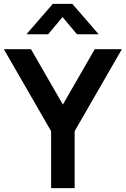

<svg xmlns="http://www.w3.org/2000/svg" viewBox="-20 -975 652 995"><path d="M366.8 0H244.8V-295.2L0 -720H140.5L305.8 -433.2L471 -720H611.5L366.8 -295.2ZM229.5 -797.5H117L253.7 -955H354.7L491.3 -797.5H378.8L304.2 -886.7Z"/></svg>

Font: Manrope Variable Light
Style: Regular
Weight: 200
Designer: Mikhail Sharanda
Foundry: Mikhail Sharanda
Version: Version 4.505